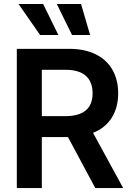

<svg xmlns="http://www.w3.org/2000/svg" viewBox="-20 -955 664 975"><path d="M65.4 -707H331.1Q410.6 -707 466.6 -679Q522.5 -650.9 551.3 -600.1Q580.1 -549.3 580.1 -481.4Q580.1 -409.2 547.6 -357.4Q515.1 -305.7 452.6 -280.3L605.5 0H463.9L325.2 -258.8H192.4V0H65.4ZM311.5 -365.2Q450.2 -365.2 450.2 -481.4Q450.2 -539.1 416 -569.8Q381.8 -600.6 311.5 -600.6H192.4V-365.2ZM74.2 -934.6H199.2L276.4 -777.3H183.6ZM268.6 -934.6H391.6L437.5 -777.3H345.7Z"/></svg>

Font: Pretendard Std SemiBold
Style: Regular
Weight: 600
Designer: Base glyphs from Inter by Rasmus Andersson; Hangeul glyphs from Noto Sans CJK(Source Han Sans) by Jang Soo-young and Kan
Foundry: Kil Hyung-jin
Version: Version 1.309